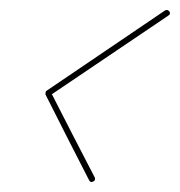

<svg xmlns="http://www.w3.org/2000/svg" viewBox="-20 -357 359 383"><path d="M318 -334Q321 -329 316 -326Q257 -286 197.5 -246Q138 -206 79 -166Q78 -165 79 -170Q81 -175 81 -174Q103 -131 125 -88Q147 -45 169 -3Q171 3 166 5Q161 8 158 3Q136 -40 114 -83Q92 -126 71 -168Q70 -170 71 -172Q71 -175 73 -176Q132 -216 191 -256Q250 -296 309 -336Q314 -339 318 -334Z"/></svg>

Font: FRB American Cursive Guidelines Thin
Style: Italic
Weight: 100
Italic angle: -25°
Version: Version 2.0;Modular Font Editor K font №1